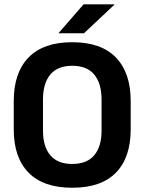

<svg xmlns="http://www.w3.org/2000/svg" viewBox="-20 -846 662 880"><path d="M311 14.5Q178.5 14.5 110.8 -54.8Q43 -124 43 -253V-383Q43 -512.5 110.8 -582.5Q178.5 -652.5 311 -652.5Q443.5 -652.5 511.2 -582.5Q579 -512.5 579 -383V-253Q579 -124 511.5 -54.8Q444 14.5 311 14.5ZM311 -94.5Q378.5 -94.5 412 -134.5Q445.5 -174.5 445.5 -247V-389Q445.5 -464 412 -504.2Q378.5 -544.5 311 -544.5Q244 -544.5 210.5 -504.2Q177 -464 177 -389V-247Q177 -174.5 210.5 -134.5Q244 -94.5 311 -94.5ZM249 -695 363 -826H504V-824.5L365 -693.5H249Z"/></svg>

Font: Anek Kannada Medium SemiBold
Style: Regular
Weight: 600
Version: Version 1.003